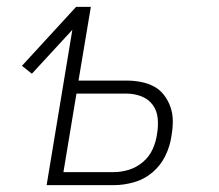

<svg xmlns="http://www.w3.org/2000/svg" viewBox="-20 -540 640 560"><path d="M116 0 191 -453 73 -325 44 -348 202 -520H245L209 -305H349Q370 -305 391 -301Q412 -297 429.5 -287.5Q447 -278 459 -262Q471 -246 477.5 -227Q484 -208 484 -186.5Q484 -165 480 -143Q476 -114 462.5 -86Q449 -58 425 -37.5Q401 -17 371 -8.5Q341 0 312 0ZM165 -38H312Q334 -38 356.5 -45Q379 -52 397.5 -68Q416 -84 425.5 -105.5Q435 -127 438 -149Q442 -172 440 -194.5Q438 -217 425.5 -234Q413 -251 392.5 -259Q372 -267 349 -267H203Z"/></svg>

Font: Iosevka XLt Ex Obl
Style: Regular
Weight: 200
Width: 7
Italic angle: -9°
Monospace: yes
Designer: Belleve Invis
Foundry: Belleve Invis
Version: Version 32.5.0; ttfautohint (v1.8.4)